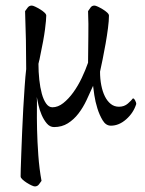

<svg xmlns="http://www.w3.org/2000/svg" viewBox="-20 -447 521 689"><path d="M94 -427Q98 -427 106.5 -423Q115 -419 124 -413.5Q133 -408 139.5 -402Q146 -396 146 -391Q146 -377 141.5 -341.5Q137 -306 123 -240Q123 -238 122 -234.5Q121 -231 120 -227Q119 -223 118 -218Q118 -189 121 -161Q124 -133 130 -111Q136 -89 145.5 -75.5Q155 -62 168 -62Q188 -62 207 -77Q226 -92 243 -115.5Q260 -139 273.5 -167.5Q287 -196 296 -222Q296 -269 297 -315Q298 -361 296 -407Q300 -413 305 -420Q310 -427 319 -427Q323 -427 331.5 -423Q340 -419 349 -413.5Q358 -408 364.5 -402Q371 -396 371 -391Q371 -373 367.5 -346Q364 -319 359 -290.5Q354 -262 348.5 -235Q343 -208 339 -190Q339 -164 343.5 -141Q348 -118 356.5 -101Q365 -84 377.5 -74Q390 -64 407 -64Q426 -64 439 -75.5Q452 -87 457 -94Q461 -94 465 -86.5Q469 -79 469 -74Q459 -42 433 -19Q407 4 378 4Q360 4 348.5 -15Q337 -34 329.5 -58Q322 -82 318.5 -105.5Q315 -129 314 -139Q303 -114 290.5 -87.5Q278 -61 261.5 -39.5Q245 -18 223.5 -4.5Q202 9 174 9Q159 9 148 -4Q137 -17 129.5 -34.5Q122 -52 118 -70Q114 -88 112 -99Q113 -90 112.5 -58Q112 -26 113 17.5Q114 61 117.5 110Q121 159 129 202Q125 208 119.5 215Q114 222 105 222Q101 222 92.5 218Q84 214 75.5 208.5Q67 203 60.5 197Q54 191 54 186Q54 182 54.5 158.5Q55 135 56.5 101Q58 67 59.5 25Q61 -17 63.5 -58Q66 -99 68.5 -136.5Q71 -174 74 -199Q74 -251 73 -303Q72 -355 70 -407Q74 -413 79.5 -420Q85 -427 94 -427Z"/></svg>

Font: Vermiglione
Style: Regular
Weight: 400
Version: Version 1.000